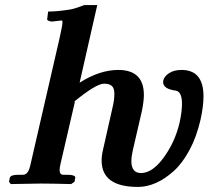

<svg xmlns="http://www.w3.org/2000/svg" viewBox="-20 -718 815 750"><path d="M418.9 -294.9Q426.8 -326.7 426.8 -351.1Q426.8 -373 417.2 -382.1Q407.7 -391.1 386.2 -391.1Q355 -391.1 267.1 -318.8L272.9 -321.8L215.8 -75.2Q212.9 -62 212.9 -53.2Q212.9 -35.2 228 -35.2H247.1Q259.8 -35.2 267.6 -32Q275.4 -28.8 273.9 -22.9L271 -7.8L257.8 1Q177.2 -1 139.2 -1L22 1L15.1 -7.8L18.1 -22.9Q21 -35.2 49.8 -35.2H68.8Q80.6 -35.2 87.6 -44.9Q94.7 -54.7 99.1 -75.2L212.9 -569.8Q224.1 -619.1 224.1 -630.9Q224.1 -636.2 222.2 -638.2Q216.8 -637.7 207 -636.5Q197.3 -635.3 191.9 -634.8Q189 -633.8 185.1 -633.8Q176.3 -633.8 170.2 -636.5Q164.1 -639.2 164.1 -643.1Q164.1 -643.6 165 -648.4L166.5 -661.1Q167.5 -668.5 168 -672.9Q204.6 -672.9 255.9 -681.2Q277.3 -685.5 309.1 -698.2H359.9L291 -395Q369.1 -444.8 441.9 -444.8Q542 -444.8 542 -347.2Q542 -322.3 534.2 -284.2L499 -131.8Q493.2 -106.4 493.2 -88.9Q493.2 -42 530.8 -42Q575.2 -42 619.4 -102.5Q663.6 -163.1 681.2 -237.8Q690.9 -281.7 690.9 -312Q690.9 -358.4 668 -363.8Q617.2 -370.1 617.2 -397Q617.2 -401.9 618.2 -404.8Q622.1 -420.4 641.1 -432.6Q660.2 -444.8 689 -444.8Q774.9 -444.8 774.9 -341.8Q774.9 -302.7 763.2 -250Q748 -183.6 720.2 -131.8Q692.4 -80.1 658.4 -49.6Q624.5 -19 589.1 -3.4Q553.7 12.2 519 12.2Q377 12.2 377 -90.8Q377 -110.4 382.8 -134.8Z"/></svg>

Font: Linux Libertine G
Style: Semibold Italic
Weight: 600
Italic angle: -11.5°
Designer: Philipp H. Poll
Foundry: Philipp H. Poll
Version: Version 5.1.1